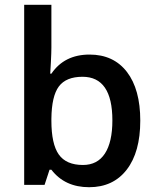

<svg xmlns="http://www.w3.org/2000/svg" viewBox="-20 -780 663 810"><path d="M357.9 -549.8Q459 -549.8 515.4 -476.6Q571.8 -403.3 571.8 -271Q571.8 -138.2 514.6 -64.2Q457.5 9.8 356 9.8Q253.4 9.8 196.8 -64H189L168 0H82V-759.8H196.8V-579.1Q196.8 -559.1 194.8 -519.5Q192.9 -480 191.9 -469.2H196.8Q251.5 -549.8 357.9 -549.8ZM328.1 -456.1Q258.8 -456.1 228.3 -415.3Q197.8 -374.5 196.8 -278.8V-271Q196.8 -172.4 228 -128.2Q259.3 -84 330.1 -84Q391.1 -84 422.6 -132.3Q454.1 -180.7 454.1 -272Q454.1 -456.1 328.1 -456.1Z"/></svg>

Font: Sahel SemiBold FD
Style: SemiBold-FD
Weight: 600
Foundry: Saber Rastikerdar (saber.rastikerdar@gmail.com)
Version: Version 3.3.0